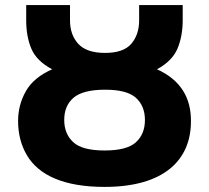

<svg xmlns="http://www.w3.org/2000/svg" viewBox="-20 -732 830 762"><path d="M395 9.8C633.8 9.8 737.8 -99.1 737.8 -250V-253.9C737.8 -341.8 698.7 -414.1 603 -457C643.6 -479 670.9 -506.8 684.6 -539.6C698.2 -572.3 705.1 -609.9 705.1 -651.9V-711.9H532.2V-650.9C532.2 -613.8 522 -583 501.5 -558.6C480.5 -534.2 445.8 -522 397 -522C347.7 -522 312.5 -534.2 290.5 -558.1C268.6 -582 257.8 -613.3 257.8 -651.9V-711.9H84V-650.9C84 -608.4 90.8 -570.8 104.5 -538.6C118.2 -506.3 145.5 -479 187 -457C138.2 -435.5 103.5 -406.7 83 -370.6C62 -334 51.8 -294.4 51.8 -252C51.8 -200.7 63.5 -155.3 86.9 -115.7C133.8 -36.6 233.4 9.8 395 9.8ZM395 -134.8C336.4 -134.8 294.9 -145.5 271 -167.5C247.1 -189.5 234.9 -218.8 234.9 -255.9C234.9 -293.5 247.1 -322.8 272 -344.2C296.9 -365.2 338.4 -376 397 -376C455.1 -376 495.6 -365.2 519.5 -343.8C543.5 -321.8 555.2 -292.5 555.2 -255.9C555.2 -218.8 543.5 -189.5 519.5 -167.5C495.6 -145.5 454.1 -134.8 395 -134.8Z"/></svg>

Font: Noto Reveo Sans
Style: Regular
Weight: 800
Designer: Monotype Design Team
Foundry: Monotype Imaging Inc.
Version: Version 2.007